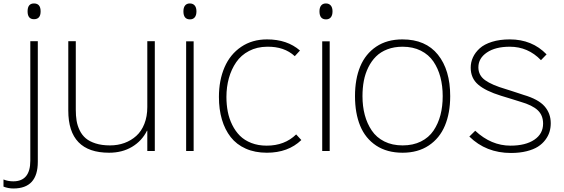

<svg xmlns="http://www.w3.org/2000/svg" viewBox="-84 -866 3233 1101"><path d="M89.8 -629.9H132.8V62Q132.8 214.8 -6.8 214.8Q-37.1 214.8 -64 204.1V163.1Q-38.6 173.8 -7.8 173.8Q89.8 173.8 89.8 55.2ZM148.9 -800.8Q148.9 -755.9 110.8 -755.9Q74.2 -755.9 74.2 -800.8Q74.2 -846.2 110.8 -846.2Q148.9 -846.2 148.9 -800.8Z M803.7 -629.9V0H760.7V-116.2H758.8Q729.5 -57.6 673.1 -23.9Q616.7 9.8 541.5 9.8Q307.6 9.8 307.6 -231.9V-629.9H350.6V-236.8Q350.6 -202.1 355.2 -173.8Q359.9 -145.5 373 -118.4Q386.2 -91.3 407.7 -73Q429.2 -54.7 464.4 -43.5Q499.5 -32.2 546.9 -32.2Q591.3 -32.2 629.6 -46.1Q668 -60.1 697.5 -86.7Q727.1 -113.3 743.9 -155.8Q760.7 -198.2 760.7 -252V-629.9Z M1026.4 -628.9V0H983.4V-628.9ZM1004.4 -846.2Q1022.5 -846.2 1032.5 -834.5Q1042.5 -822.8 1042.5 -800.8Q1042.5 -778.3 1032.7 -766.6Q1022.9 -754.9 1005.4 -754.9Q967.8 -754.9 967.8 -800.8Q967.8 -822.8 977.3 -834.5Q986.8 -846.2 1004.4 -846.2Z M1614.3 -95.2 1644 -63Q1568.4 9.8 1446.3 9.8Q1377.9 9.8 1325.2 -13.7Q1272.5 -37.1 1239 -79.8Q1205.6 -122.6 1188.5 -180.7Q1171.4 -238.8 1171.4 -310.1Q1171.4 -405.8 1203.6 -480.2Q1235.8 -554.7 1299.1 -597.4Q1362.3 -640.1 1447.3 -640.1Q1563 -640.1 1636.2 -576.2L1606.4 -543.9Q1545.9 -599.6 1448.2 -598.1Q1389.6 -597.7 1344 -573.7Q1298.3 -549.8 1270.5 -509.3Q1242.7 -468.8 1228.5 -418Q1214.4 -367.2 1214.4 -310.1Q1214.4 -265.6 1222.2 -225.6Q1230 -185.5 1247.8 -149.7Q1265.6 -113.8 1291.7 -87.6Q1317.9 -61.5 1357.2 -46.1Q1396.5 -30.8 1445.3 -30.8Q1548.3 -30.8 1614.3 -95.2Z M1806.6 -628.9V0H1763.7V-628.9ZM1784.7 -846.2Q1802.7 -846.2 1812.7 -834.5Q1822.8 -822.8 1822.8 -800.8Q1822.8 -778.3 1813 -766.6Q1803.2 -754.9 1785.6 -754.9Q1748 -754.9 1748 -800.8Q1748 -822.8 1757.6 -834.5Q1767.1 -846.2 1784.7 -846.2Z M2454.6 -314.9Q2454.6 -373.5 2441.4 -423.6Q2428.2 -473.6 2401.4 -513.2Q2374.5 -552.7 2329.3 -575.4Q2284.2 -598.1 2224.6 -598.1Q2176.3 -598.1 2137.5 -583.3Q2098.6 -568.4 2072.3 -542.2Q2045.9 -516.1 2028.1 -480Q2010.3 -443.8 2002.4 -402.8Q1994.6 -361.8 1994.6 -314.9Q1994.6 -256.3 2007.8 -206.8Q2021 -157.2 2047.9 -117.4Q2074.7 -77.6 2119.9 -54.9Q2165 -32.2 2224.6 -32.2Q2284.7 -32.2 2329.8 -54.7Q2375 -77.1 2401.9 -116.9Q2428.7 -156.7 2441.7 -206.3Q2454.6 -255.9 2454.6 -314.9ZM2497.6 -314.9Q2497.6 -217.8 2467.3 -145.5Q2437 -73.2 2374.8 -31.7Q2312.5 9.8 2224.6 9.8Q2135.3 9.8 2073.2 -31.2Q2011.2 -72.3 1981.4 -144.5Q1951.7 -216.8 1951.7 -314.9Q1951.7 -412.6 1981.7 -484.9Q2011.7 -557.1 2073.5 -598.6Q2135.3 -640.1 2223.6 -640.1Q2356.9 -640.1 2427.2 -552.5Q2497.6 -464.8 2497.6 -314.9Z M3074.2 -159.2Q3074.2 -133.3 3067.1 -109.9Q3060.1 -86.4 3043.2 -64Q3026.4 -41.5 3001 -25.1Q2975.6 -8.8 2935.8 1.2Q2896 11.2 2846.2 11.2Q2703.1 11.2 2607.4 -83L2641.1 -116.2Q2732.4 -30.8 2843.3 -30.8Q2929.7 -30.8 2980 -64.7Q3030.3 -98.6 3030.3 -157.2Q3030.3 -204.6 2999.8 -233.6Q2969.2 -262.7 2901.4 -282.2Q2897.5 -283.7 2847.4 -299.1Q2797.4 -314.5 2789.1 -316.9Q2700.7 -344.2 2658 -380.9Q2615.2 -417.5 2615.2 -478Q2615.2 -509.3 2628.2 -537.4Q2641.1 -565.4 2667 -588.9Q2692.9 -612.3 2737.3 -626.2Q2781.7 -640.1 2839.4 -640.1Q2967.3 -640.1 3050.3 -554.2L3018.1 -521Q2943.8 -598.1 2839.4 -598.1Q2756.8 -598.1 2708 -564.9Q2659.2 -531.7 2659.2 -480Q2659.2 -434.1 2697.8 -406.2Q2736.3 -378.4 2816.4 -355Q2822.8 -353 2844.2 -346.2Q2865.7 -339.4 2889.9 -331.3Q2914.1 -323.2 2918.5 -321.8Q3003.4 -296.9 3038.8 -256.3Q3074.2 -215.8 3074.2 -159.2Z"/></svg>

Font: Sinkin Sans 200 X Light
Style: Regular
Weight: 200
Designer: Keith Bates
Foundry: K-Type
Version: Sinkin Sans (version 1.0)  by Keith Bates   •   © 2014   www